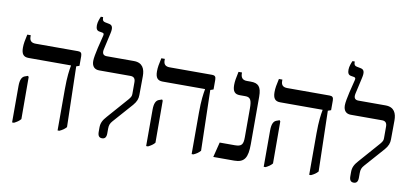

<svg xmlns="http://www.w3.org/2000/svg" viewBox="-77 -1136 3029 1409"><g transform="rotate(10 1437.0 -431.5)"><path d="M406 7H419C441 -3 456 -13 470 -29L459 -480L482 -488V-560C482 -584 473 -592 453 -592H137C107 -592 91 -605 91 -636V-647H65C55 -602 50 -577 50 -547C50 -499 67 -480 104 -480H420V-477C414 -445 406 -394 406 -301ZM67 7H81C102 -4 117 -13 130 -29L129 -342L123 -350L98 -341C79 -333 67 -311 67 -264Z M737 7C759 7 769 -7 769 -36V-70C769 -96 775 -111 791 -129L920 -275C944 -303 952 -326 952 -353L953 -495C953 -546 936 -592 869 -592H667C641 -592 630 -607 637 -639L664 -759C675 -805 668 -824 643 -829L613 -835C598 -838 591 -845 591 -865V-870H574C568 -857 556 -827 556 -804C556 -781 561 -764 583 -761L606 -757C617 -754 618 -748 615 -735C606 -699 575 -583 575 -541C575 -500 596 -480 630 -480H863C887 -480 900 -468 900 -440V-352C900 -336 895 -327 880 -309L744 -154C717 -124 705 -101 705 -67V-36C705 -5 716 7 737 7Z M1405 7H1418C1440 -3 1455 -13 1469 -29L1458 -480L1481 -488V-560C1481 -584 1472 -592 1452 -592H1136C1106 -592 1090 -605 1090 -636V-647H1064C1054 -602 1049 -577 1049 -547C1049 -499 1066 -480 1103 -480H1419V-477C1413 -445 1405 -394 1405 -301ZM1066 7H1080C1101 -4 1116 -13 1129 -29L1128 -342L1122 -350L1097 -341C1078 -333 1066 -311 1066 -264Z M1565 0H1721C1797 0 1820 -39 1820 -140V-494C1820 -569 1796 -592 1740 -592H1711C1679 -592 1665 -609 1665 -641V-647H1639C1629 -599 1624 -576 1624 -547C1624 -499 1641 -480 1678 -480H1720C1757 -480 1768 -459 1768 -398V-183C1768 -130 1758 -112 1706 -112H1593Z M2281 7H2294C2316 -3 2331 -13 2345 -29L2334 -480L2357 -488V-560C2357 -584 2348 -592 2328 -592H2012C1982 -592 1966 -605 1966 -636V-647H1940C1930 -602 1925 -577 1925 -547C1925 -499 1942 -480 1979 -480H2295V-477C2289 -445 2281 -394 2281 -301ZM1942 7H1956C1977 -4 1992 -13 2005 -29L2004 -342L1998 -350L1973 -341C1954 -333 1942 -311 1942 -264Z M2612 7C2634 7 2644 -7 2644 -36V-70C2644 -96 2650 -111 2666 -129L2795 -275C2819 -303 2827 -326 2827 -353L2828 -495C2828 -546 2811 -592 2744 -592H2542C2516 -592 2505 -607 2512 -639L2539 -759C2550 -805 2543 -824 2518 -829L2488 -835C2473 -838 2466 -845 2466 -865V-870H2449C2443 -857 2431 -827 2431 -804C2431 -781 2436 -764 2458 -761L2481 -757C2492 -754 2493 -748 2490 -735C2481 -699 2450 -583 2450 -541C2450 -500 2471 -480 2505 -480H2738C2762 -480 2775 -468 2775 -440V-352C2775 -336 2770 -327 2755 -309L2619 -154C2592 -124 2580 -101 2580 -67V-36C2580 -5 2591 7 2612 7Z"/></g></svg>

Font: Noto Serif Hebrew SemiCondensed Medium
Style: Regular
Weight: 500
Width: 4
Designer: Monotype Design Team
Foundry: Monotype Imaging Inc.
Version: Version 2.004